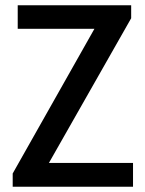

<svg xmlns="http://www.w3.org/2000/svg" viewBox="-20 -706 549 726"><path d="M28 0V-50L337 -597H47V-686H476V-637L165 -90H483V0Z"/></svg>

Font: Archivo Condensed Medium
Style: Regular
Weight: 500
Width: 3
Designer: Hector Gatti
Foundry: Omnibus-Type
Version: Version 2.001